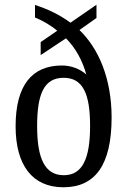

<svg xmlns="http://www.w3.org/2000/svg" viewBox="-20 -782 538 812"><path d="M248 10C383 10 452 -85 452 -285C452 -450 397 -577 316 -655L388 -706V-762L278 -686C229 -722 180 -744 128 -761V-708C160 -695 195 -675 222 -652L152 -604V-549L259 -620C300 -579 329 -525 345 -467C319 -490 282 -505 242 -505C115 -505 46 -421 46 -248C46 -82 118 10 248 10ZM250 -41C169 -41 137 -112 137 -249C137 -384 166 -453 249 -453C331 -453 361 -385 361 -249C361 -112 329 -41 250 -41Z"/></svg>

Font: Noto Serif Lao Cond
Style: Regular
Weight: 400
Width: 3
Designer: Monotype Design Team
Foundry: Monotype Imaging Inc.
Version: Version 2.004